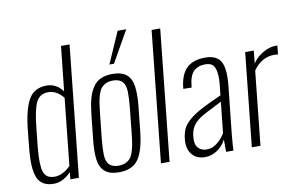

<svg xmlns="http://www.w3.org/2000/svg" viewBox="-84 -1001 1815 1169"><g transform="rotate(-10 823.0 -416.0)"><path d="M172.4 -32.2Q223.1 -32.2 272 -81.1L315.4 -495.1Q273.4 -545.9 223.6 -545.9Q170.9 -545.9 148.7 -502.9Q126.5 -460 115.2 -353L102.5 -232.9Q91.3 -123 105.2 -77.6Q119.1 -32.2 172.4 -32.2ZM160.2 9.3Q85.9 9.3 61 -47.6Q36.1 -104.5 50.3 -237.3L60.5 -340.3Q74.2 -469.2 109.1 -528.3Q144 -587.4 220.2 -587.4Q281.2 -586.9 319.3 -533.7L348.6 -809.6H401.4L316.4 0H263.7L268.1 -43.9Q217.8 9.3 160.2 9.3Z M619.1 -647 704.1 -840.8H757.3L647.5 -647ZM564 9.3Q507.3 9.3 477.5 -15.6Q447.8 -40.5 440.9 -89.4Q434.1 -138.2 441.9 -210.9L458.5 -367.2Q464.4 -423.8 475.1 -462.6Q485.8 -501.5 505.1 -530.8Q524.4 -560.1 554.4 -573.7Q584.5 -587.4 627 -587.4Q683.6 -587.4 713.4 -562.5Q743.2 -537.6 750 -488.5Q756.8 -439.5 749.5 -367.2L732.9 -210.9Q720.7 -96.2 683.8 -43.5Q647 9.3 564 9.3ZM568.4 -30.8Q593.3 -30.8 611.1 -39.1Q628.9 -47.4 640.4 -60.8Q651.9 -74.2 659.7 -98.6Q667.5 -123 671.6 -147.2Q675.8 -171.4 679.7 -209L696.3 -369.1Q701.7 -424.8 700.9 -464.6Q700.2 -504.4 681.6 -525.9Q663.1 -547.4 622.6 -547.4Q597.7 -547.4 579.8 -539.1Q562 -530.8 550.5 -517.1Q539.1 -503.4 531.2 -479.2Q523.4 -455.1 519.5 -430.7Q515.6 -406.2 511.7 -369.1L494.6 -209Q489.3 -152.8 490 -113.3Q490.7 -73.7 509.3 -52.2Q527.8 -30.8 568.4 -30.8Z M823.7 0 908.7 -809.6H961.9L877 0Z M1112.8 -34.7Q1147.5 -34.7 1177.2 -57.6Q1207 -80.6 1228 -115.7L1248 -306.2Q1143.6 -254.4 1115.7 -236.8Q1071.8 -208 1057.6 -173.8Q1048.8 -153.8 1045.9 -124.5Q1041 -77.6 1061 -56.2Q1081.1 -34.7 1112.8 -34.7ZM1095.2 9.3Q1043 9.3 1014.9 -25.9Q986.8 -61 992.2 -117.2Q996.6 -155.8 1007.8 -181.4Q1019 -207 1049.3 -233.4Q1079.6 -259.8 1125.2 -284.2Q1170.9 -308.6 1252.4 -344.7L1256.8 -386.2Q1264.6 -448.2 1259.3 -483.9Q1253.9 -519.5 1238.8 -533.2Q1223.6 -546.9 1193.4 -546.9Q1174.3 -546.9 1158.9 -542.5Q1143.6 -538.1 1128.4 -527.1Q1113.3 -516.1 1103.3 -493.4Q1093.3 -470.7 1089.8 -438L1087.9 -421.9L1036.6 -422.9Q1036.6 -423.8 1037.4 -430.7Q1038.1 -437.5 1038.1 -438.5Q1048.8 -517.6 1088.9 -552.5Q1128.9 -587.4 1199.7 -587.4Q1272 -587.4 1296.6 -542Q1321.3 -496.6 1310.1 -391.6L1279.3 -100.6Q1271.5 -15.1 1272 0H1226.6Q1226.1 -65.4 1226.1 -76.7Q1207.5 -39.1 1172.4 -14.9Q1137.2 9.3 1095.2 9.3Z M1385.7 0 1446.3 -578.1H1499.5L1491.7 -500Q1519.5 -540.5 1560.1 -562.3Q1600.6 -584 1636.7 -584Q1637.2 -584 1641.4 -583.7Q1645.5 -583.5 1646.5 -583.5L1640.6 -528.3Q1632.8 -531.2 1619.6 -531.2Q1538.1 -531.2 1486.8 -456.5L1439 0Z"/></g></svg>

Font: Oswald
Style: Extra-Light
Weight: 200
Designer: Vernon Adams
Foundry: Vernon Adams
Version: 3.0; ttfautohint (v0.94.23-7a4d-dirty) -l 8 -r 50 -G 200 -x 